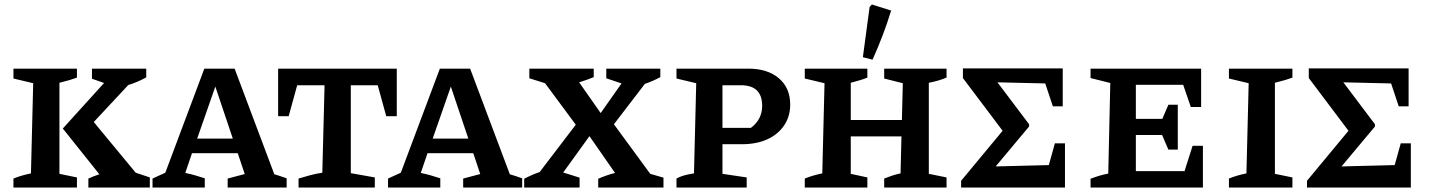

<svg xmlns="http://www.w3.org/2000/svg" viewBox="-20 -836 6385 856"><path d="M40 0V-40Q74 -54 118 -63L128 -465L40 -486V-530H323V-490Q307 -484 290 -479Q273 -474 245 -467V-61L323 -45V0ZM374 0V-40Q398 -51 423 -59L260 -263L444 -466L390 -485V-530H632V-491Q592 -469 552 -457L398 -292L585 -66L648 -45V0Z M1203 -59Q1217 -55 1227.5 -51.5Q1238 -48 1258 -41V0H995V-40L1071 -60L1040 -153H836L806 -65Q830 -60 851 -54Q872 -48 893 -41V0H660V-40L717 -66L891 -530H1026ZM859 -218H1018L940 -450Z M1749 -530V-318H1702L1664 -456H1544V-64L1651 -45V0H1311V-40Q1337 -48 1363.5 -55Q1390 -62 1417 -66L1427 -456H1305L1267 -318H1220V-530Z M2253 -59Q2267 -55 2277.5 -51.5Q2288 -48 2308 -41V0H2045V-40L2121 -60L2090 -153H1886L1856 -65Q1880 -60 1901 -54Q1922 -48 1943 -41V0H1710V-40L1767 -66L1941 -530H2076ZM1909 -218H2068L1990 -450Z M2317 0V-39Q2351 -57 2386 -69L2547 -280L2410 -465L2340 -487V-530H2627V-492Q2595 -479 2562 -469L2658 -332L2751 -464L2683 -487V-530H2924V-492Q2890 -474 2855 -462L2717 -282L2879 -61L2938 -44V0H2647V-39Q2683 -55 2722 -65L2608 -229L2491 -67L2564 -44V0Z M3316 -530Q3402 -530 3452.5 -487Q3503 -444 3503 -370Q3503 -317 3476 -277Q3449 -237 3401 -215Q3353 -193 3288 -193H3201V-61L3309 -45V0H2996V-40Q3010 -48 3028.5 -53.5Q3047 -59 3074 -63L3084 -465L2996 -486V-530ZM3283 -456H3201V-266H3328Q3378 -304 3378 -364Q3378 -456 3283 -456Z M3568 0V-40Q3602 -54 3646 -63L3656 -465L3568 -486V-530H3847V-490Q3830 -483 3814 -478.5Q3798 -474 3773 -467V-301H4001L4005 -465L3922 -486V-530H4200V-490Q4183 -483 4163 -477Q4143 -471 4121 -467V-61L4200 -45V0H3922V-40Q3942 -48 3959 -53.5Q3976 -59 3995 -63L3999 -228H3773V-61L3847 -45V0ZM3870 -570 3827 -581 3857 -805 3867 -816 3953 -789Q3936 -733 3915 -678Q3894 -623 3870 -570Z M4683 -197H4728V0H4265V-30L4450 -253L4273 -488V-531H4718V-362H4674L4640 -464L4427 -469L4568 -282V-272L4419 -94L4656 -100Z M5297 -186H5343V0H4842V-39Q4883 -55 4921 -62L4930 -466L4842 -488V-530H5335V-359H5289L5255 -458H5044V-306H5162L5189 -369H5231V-169H5189L5161 -234H5044V-73H5261Z M5459 0V-40Q5493 -54 5537 -63L5547 -465L5459 -486V-530H5742V-490Q5726 -484 5709 -479Q5692 -474 5664 -467V-61L5742 -45V0Z M6225 -197H6270V0H5807V-30L5992 -253L5815 -488V-531H6260V-362H6216L6182 -464L5969 -469L6110 -282V-272L5961 -94L6198 -100Z"/></svg>

Font: Piazzolla SC SemiBold
Style: Regular
Weight: 600
Designer: Juan Pablo del Peral
Foundry: Huerta Tipografica
Version: Version 1.330